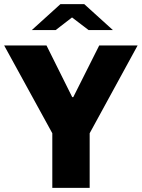

<svg xmlns="http://www.w3.org/2000/svg" viewBox="-21 -905 683 925"><path d="M327 -437H332L457 -686H642L411 -263V0H231V-263L-1 -686H203ZM326 -821 247 -760H132L270 -885H385L523 -760H406Z"/></svg>

Font: Chivo ExtraBold
Style: Regular
Weight: 800
Designer: Hector Gatti
Foundry: Omnibus-Type
Version: Version 1.007